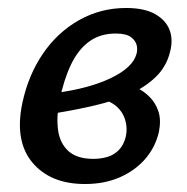

<svg xmlns="http://www.w3.org/2000/svg" viewBox="-20 -450 469 481"><path d="M193 11Q106 11 61 -43Q16 -97 36 -192Q51 -262 87.5 -315.5Q124 -369 178 -399.5Q232 -430 296 -430Q342 -430 369 -414.5Q396 -399 405 -374.5Q414 -350 406 -320Q397 -283 370 -257Q343 -231 304 -214Q265 -197 218 -186Q171 -175 122 -167L118 -217Q203 -228 258 -254.5Q313 -281 322 -315Q325 -325 322.5 -336.5Q320 -348 308 -357Q296 -366 270 -366Q231 -366 203.5 -346Q176 -326 158 -288.5Q140 -251 129 -198Q121 -157 125.5 -124Q130 -91 151.5 -71.5Q173 -52 214 -52Q233 -52 249.5 -57Q266 -62 278 -74.5Q290 -87 295 -107Q300 -129 293.5 -150Q287 -171 270 -185Q253 -199 226 -203L290 -243Q304 -239 322 -230.5Q340 -222 355 -207Q370 -192 377 -170.5Q384 -149 378 -119Q369 -81 344 -52Q319 -23 280.5 -6Q242 11 193 11Z"/></svg>

Font: Ysabeau Infant SemiBold
Style: Italic
Weight: 600
Italic angle: -12°
Designer: Christian Thalmann (Catharsis Fonts)
Version: Version 2.002; featfreeze: ss01,ss02,lnum